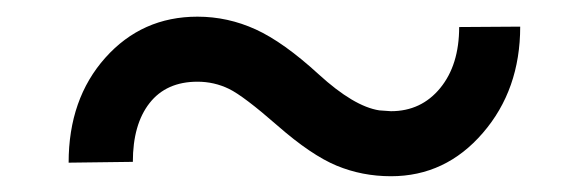

<svg xmlns="http://www.w3.org/2000/svg" viewBox="-20 -412 720 235"><path d="M616.7 -379.4Q616.7 -302.2 571 -249.3Q525.4 -196.3 458.5 -196.3Q423.3 -196.3 392.1 -209.2Q360.8 -222.2 319.6 -258.3Q278.3 -294.4 260.3 -303.2Q242.2 -312 221.7 -312Q183.6 -312 163.1 -285.9Q142.6 -259.8 142.6 -213.9L64 -212.9Q64 -291 108.9 -341.3Q153.8 -391.6 221.7 -391.6Q258.8 -391.6 293 -376Q327.1 -360.4 370.1 -321Q413.1 -281.7 444.3 -276.9L458.5 -275.9Q495.6 -275.9 518.8 -304.2Q542 -332.5 542 -378.9Z"/></svg>

Font: Vazir UI
Style: Regular-UI
Weight: 400
Designer: Saber Rastikerdar
Foundry: Saber Rastikerdar
Version: Version 30.1.0